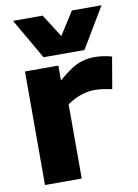

<svg xmlns="http://www.w3.org/2000/svg" viewBox="-88 -847 651 906"><g transform="rotate(-10 237.5 -394.5)"><path d="M213 -544V-473Q247 -502 274 -520Q301 -538 329 -546Q357 -554 389 -554Q408 -554 429 -551Q450 -548 470 -542L444 -390Q422 -395 401 -398Q380 -401 361 -401Q331 -401 299 -391Q267 -381 229 -356V0H53V-544ZM463 -789 347 -595H151L39 -789H181L251 -679L321 -789Z"/></g></svg>

Font: Georama SemiExpanded
Style: Bold
Weight: 700
Width: 6
Designer: Jean-Baptiste Levee
Foundry: Production Type
Version: Version 1.001